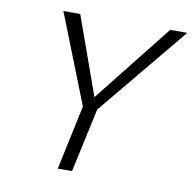

<svg xmlns="http://www.w3.org/2000/svg" viewBox="-75 -734 813 809"><g transform="rotate(10 331.0 -329.0)"><path d="M328 -254 299 -292 589 -658H662ZM224 0 286 -291H348L285 0ZM291 -255 132 -658H204L335 -292Z"/></g></svg>

Font: Ysabeau Office Light
Style: Italic
Weight: 300
Italic angle: -12°
Designer: Christian Thalmann (Catharsis Fonts)
Version: Version 2.001;gftools[0.9.30]; featfreeze: tnum,lnum,ss02